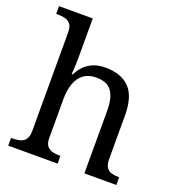

<svg xmlns="http://www.w3.org/2000/svg" viewBox="-136 -871 908 983"><g transform="rotate(20 317.5 -380.0)"><path d="M18 0V-42H26Q49 -42 67.5 -47Q86 -52 97 -67.5Q108 -83 108 -114V-650Q108 -680 96.5 -694.5Q85 -709 66.5 -713.5Q48 -718 26 -718H18V-760H202V-540Q202 -522 201 -502.5Q200 -483 199 -469Q198 -455 198 -455H203Q218 -485 239.5 -505.5Q261 -526 288.5 -536Q316 -546 350 -546Q436 -546 481.5 -499.5Q527 -453 527 -350V-114Q527 -83 537 -67.5Q547 -52 564.5 -47Q582 -42 604 -42H607V0H433V-345Q433 -410 408.5 -446Q384 -482 323 -482Q282 -482 255 -462Q228 -442 215 -405.5Q202 -369 202 -320V-109Q202 -80 213.5 -65.5Q225 -51 243.5 -46.5Q262 -42 284 -42H287V0Z"/></g></svg>

Font: Noto Serif Thai
Style: Regular
Weight: 400
Designer: Monotype Design Team
Foundry: Monotype Imaging Inc.
Version: Version 2.001